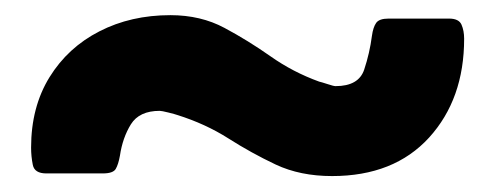

<svg xmlns="http://www.w3.org/2000/svg" viewBox="-20 -666 632 247"><path d="M577.1 -616.2Q577.1 -538.6 532 -489Q486.8 -439.5 407.2 -439.5Q366.2 -439.5 334.7 -454.3Q303.2 -469.2 273.7 -488Q244.1 -506.8 208 -518.1Q205.6 -519 196.8 -521.2Q188 -523.4 185.5 -523.4Q159.2 -523.4 148.4 -506.1Q137.7 -488.8 134.3 -465.8Q132.3 -454.6 128.9 -448.7Q125.5 -442.9 112.3 -442.9H39.6Q24.4 -442.9 22.2 -453.9Q20 -464.8 20 -476.1Q20 -528.3 43.7 -566.7Q67.4 -605 107.9 -625.7Q148.4 -646.5 199.2 -646.5Q238.3 -646.5 268.8 -630.1Q299.3 -613.8 328.1 -593.5Q356.9 -573.2 390.6 -561Q393.1 -560.5 401.1 -557.9Q409.2 -555.2 411.6 -555.2Q441.4 -555.2 448.5 -576.4Q455.6 -597.7 458.5 -620.1Q460 -630.9 463.9 -636.5Q467.8 -642.1 480 -642.1H557.6Q570.3 -642.1 573.7 -634.3Q577.1 -626.5 577.1 -616.2Z"/></svg>

Font: Belanosima
Style: Bold
Weight: 700
Designer: The DocRepair Project, Santiago Orozco
Foundry: Google
Version: Version 2.000